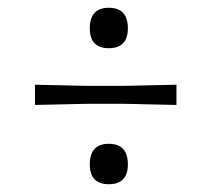

<svg xmlns="http://www.w3.org/2000/svg" viewBox="-20 -510 544 494"><path d="M70 -292Q116 -291 141.5 -290.5Q167 -290 183 -289.5Q199 -289 214 -289Q229 -289 252 -289Q275 -289 289.5 -289Q304 -289 320 -289.5Q336 -290 362 -290.5Q388 -291 434 -292V-240Q388 -241 362.5 -241.5Q337 -242 321 -242.5Q305 -243 290.5 -243Q276 -243 252 -243Q229 -243 214 -243Q199 -243 183 -242.5Q167 -242 141 -241.5Q115 -241 70 -240ZM260 -36Q211 -36 211 -87Q211 -140 260 -140Q309 -140 309 -87Q309 -36 260 -36ZM260 -386Q211 -386 211 -437Q211 -490 260 -490Q309 -490 309 -437Q309 -386 260 -386Z"/></svg>

Font: Ojuju
Style: Regular
Weight: 400
Designer: Chisaokwu Joboson, Mirko Velimirovic
Foundry: Udi Foundry
Version: Version 1.000